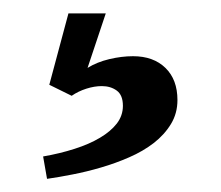

<svg xmlns="http://www.w3.org/2000/svg" viewBox="-20 -28 332 289"><path d="M180.2 56.6Q210.9 56.6 229 74.2Q247.1 91.8 247.1 122.6Q247.1 142.6 237.3 158.7Q227.5 174.8 211.4 187.3Q195.3 199.7 174.6 208.7Q153.8 217.8 132.1 224.1Q110.4 230.5 89.1 234.6Q67.9 238.8 50.8 241.2L44.9 207.5Q70.3 203.1 92.3 196Q114.3 189 130.4 179.4Q146.5 169.9 155.8 158Q165 146 165 131.3Q165 115.2 155.8 108.4Q146.5 101.6 133.3 101.6Q122.1 101.6 109.9 105.5Q97.7 109.4 87.9 116.2L54.2 99.6L83 -7.8H139.2L111.8 74.2Q126 65.4 144.5 61Q163.1 56.6 180.2 56.6Z"/></svg>

Font: Lora
Style: Regular
Weight: 400
Designer: Olga Karpushina, Alexei Vanyashin
Foundry: Cyreal (www.cyreal.org, a@cyreal.org)
Version: Version 1.014